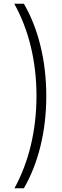

<svg xmlns="http://www.w3.org/2000/svg" viewBox="-20 -852 334 1037"><path d="M58 165H109C185 33 230 -138 230 -333C230 -529 185 -701 109 -832H57C134 -694 177 -524 177 -334C177 -143 134 26 58 165Z"/></svg>

Font: Noto Sans Devanagari UI ExtraCondensed Light
Style: Regular
Weight: 300
Width: 2
Designer: Jelle Bosma - Monotype Design Team
Foundry: Monotype Imaging Inc.
Version: Version 2.004